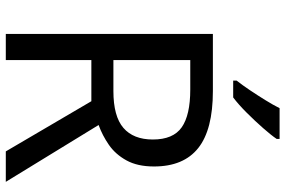

<svg xmlns="http://www.w3.org/2000/svg" viewBox="-181 -803 984 662"><g transform="rotate(90 311.0 -472.0)"><path d="M294 -714Q427 -714 490.5 -663.5Q554 -613 554 -511Q554 -454 533 -416Q512 -378 479.5 -355.5Q447 -333 411 -320L607 0H502L329 -295H187V0H97V-714ZM289 -636H187V-371H294Q381 -371 421 -405.5Q461 -440 461 -507Q461 -577 419 -606.5Q377 -636 289 -636ZM459 -934Q447 -916 422 -887.5Q397 -859 368.5 -830.5Q340 -802 316 -784H258V-796Q273 -815 290.5 -841Q308 -867 325 -894.5Q342 -922 353 -944H459Z"/></g></svg>

Font: Noto Sans Medefaidrin
Style: Regular
Weight: 400
Designer: Dalton Maag Ltd
Foundry: Dalton Maag Ltd
Version: Version 1.002; ttfautohint (v1.8.4.7-5d5b)